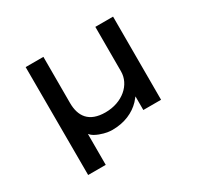

<svg xmlns="http://www.w3.org/2000/svg" viewBox="-144 -709 1096 1050"><g transform="rotate(-30 404.5 -184.0)"><path d="M242 157V-38C249 -30 257 -23 268 -17C299 0 339 10 370 10C447 10 508 -18 549 -61C556 -69 563 -77 570 -86V0H682V-525H570V-244C570 -161 493 -92 385 -92C281 -92 242 -150 242 -234V-525H130L131 157Z"/></g></svg>

Font: Lexend Peta
Style: Regular
Weight: 400
Designer: Bonnie Shaver-Troup, Thomas Jockin
Foundry: Lexend
Version: Version 1.007